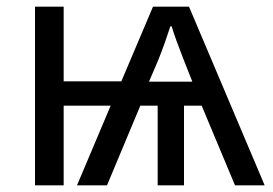

<svg xmlns="http://www.w3.org/2000/svg" viewBox="-20 -556 820 576"><path d="M547 -536 774 0H685L585 -239H532V0H453V-239H401L301 0H211L312 -239H171V0H85V-536H171V-312H344L439 -536ZM495 -477H491Q485 -458 475 -429.5Q465 -401 454 -374L427 -311H557L529 -382Q518 -410 509 -435Q500 -460 495 -477Z"/></svg>

Font: Apis
Style: Regular
Weight: 400
Designer: Monotype Design Team
Foundry: Monotype Imaging Inc.
Version: Version 2.000; build 0001